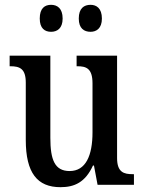

<svg xmlns="http://www.w3.org/2000/svg" viewBox="-20 -767 597 797"><path d="M356 -635C380 -635 403 -649 403 -690C403 -733 380 -747 356 -747C329 -747 307 -733 307 -690C307 -649 329 -635 356 -635ZM192 -635C217 -635 240 -649 240 -690C240 -733 217 -747 192 -747C166 -747 145 -733 145 -690C145 -649 166 -635 192 -635ZM231 10C289 10 334 -10 366 -80H370L385 0H536V-44H531C495 -44 466 -51 466 -111V-536H298V-492H301C337 -492 364 -484 364 -421V-218C364 -121 336 -57 269 -57C207 -57 189 -104 189 -195V-536H20V-492H23C62 -492 87 -482 87 -424V-186C87 -49 135 10 231 10Z"/></svg>

Font: Noto Serif Thai Condensed Medium
Style: Regular
Weight: 500
Width: 3
Designer: Monotype Design Team
Foundry: Monotype Imaging Inc.
Version: Version 2.002